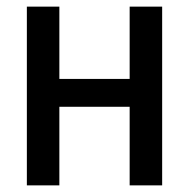

<svg xmlns="http://www.w3.org/2000/svg" viewBox="-20 -559 570 579"><path d="M61 0H159V-237H371V0H469V-539H371V-321H159V-539H61Z"/></svg>

Font: Noto Sans Mono Condensed Medium
Style: Regular
Weight: 500
Width: 3
Designer: Monotype Design Team
Foundry: Monotype Imaging Inc.
Version: Version 2.014